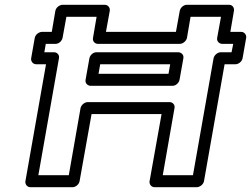

<svg xmlns="http://www.w3.org/2000/svg" viewBox="-20 -756 1047 801"><path d="M907 -573H953L946 -538H901C886 -538 873 -524 871 -513L785 -25H659L708 -305C711 -320 699 -330 688 -330H346C331 -330 318 -316 316 -305L267 -25H140L226 -513C229 -528 217 -538 206 -538H165L171 -573H212C227 -573 239 -587 241 -598L257 -686H383L368 -598C365 -583 377 -573 388 -573H730C745 -573 758 -587 760 -598L775 -686H902L886 -598C883 -583 896 -573 907 -573ZM941 -623 956 -711C958 -722 951 -736 936 -736H759C748 -736 733 -726 730 -711L714 -623H422L438 -711C440 -722 432 -736 417 -736H241C230 -736 214 -726 211 -711L196 -623H155C144 -623 128 -613 125 -598L110 -513C108 -502 116 -488 131 -488H172L86 0C84 11 92 25 107 25H283C294 25 309 15 312 0L362 -280H654L604 0C602 11 610 25 625 25H801C812 25 828 15 831 0L917 -488H963C974 -488 989 -498 992 -513L1007 -598C1009 -609 1001 -623 986 -623ZM358 -398H700C715 -398 727 -412 729 -423L745 -513C748 -528 735 -538 724 -538H382C367 -538 355 -524 353 -513L337 -423C334 -408 347 -398 358 -398ZM391 -448 398 -488H690L683 -448Z"/></svg>

Font: Asimov
Style: XWidOuIt
Weight: 500
Designer: Google
Version: Version 2.000980; 2014